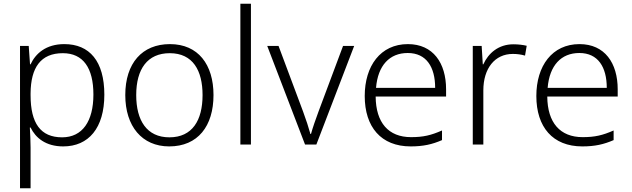

<svg xmlns="http://www.w3.org/2000/svg" viewBox="-20 -780 3409 1036"><path d="M327 -542C228 -542 172 -491 145 -433H142L135 -532H88V236H145V17C145 -16 143 -58 141 -92H145C172 -36 227 10 321 10C458 10 543 -89 543 -269C543 -450 463 -542 327 -542ZM319 -493C429 -493 484 -413 484 -270C484 -126 425 -39 315 -39C199 -39 145 -115 145 -266V-276C146 -416 200 -493 319 -493Z M1132 -267C1132 -432 1049 -542 897 -542C747 -542 656 -439 656 -267C656 -99 746 10 893 10C1048 10 1132 -100 1132 -267ZM715 -267C715 -408 776 -493 896 -493C1021 -493 1073 -399 1073 -267C1073 -131 1018 -39 894 -39C772 -39 715 -130 715 -267Z M1334 0V-760H1277V0Z M1626 0H1687L1891 -532H1831L1699 -179C1683 -136 1667 -90 1658 -57H1655C1646 -90 1631 -136 1615 -179L1483 -532H1422Z M2181 -542C2033 -542 1948 -424 1948 -262C1948 -95 2036 10 2196 10C2264 10 2312 -1 2365 -24V-76C2306 -50 2264 -40 2198 -40C2076 -40 2008 -118 2007 -259H2387V-298C2387 -440 2317 -542 2181 -542ZM2180 -494C2281 -494 2328 -418 2328 -306H2009C2019 -427 2082 -494 2180 -494Z M2750 -541C2670 -541 2615 -493 2588 -433H2585L2579 -532H2531V0H2588V-292C2588 -411 2650 -489 2747 -489C2771 -489 2792 -486 2813 -480L2822 -533C2801 -538 2776 -541 2750 -541Z M3107 -542C2959 -542 2874 -424 2874 -262C2874 -95 2962 10 3122 10C3190 10 3238 -1 3291 -24V-76C3232 -50 3190 -40 3124 -40C3002 -40 2934 -118 2933 -259H3313V-298C3313 -440 3243 -542 3107 -542ZM3106 -494C3207 -494 3254 -418 3254 -306H2935C2945 -427 3008 -494 3106 -494Z"/></svg>

Font: Noto Sans Gujarati Light
Style: Regular
Weight: 300
Designer: Jelle Bosma - Monotype Design Team, Universal Thirst
Foundry: Monotype Imaging Inc.
Version: Version 2.106